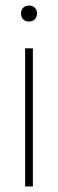

<svg xmlns="http://www.w3.org/2000/svg" viewBox="-20 -675 209 695"><path d="M99 -500V0H71V-500ZM85 -655Q98 -655 106 -647Q114 -639 114 -626Q114 -613 106 -605Q98 -597 85 -597Q72 -597 64 -605Q56 -613 56 -626Q56 -639 64 -647Q72 -655 85 -655Z"/></svg>

Font: Prodigy Sans ExtraLight
Style: Regular
Weight: 200
Designer: Wei Huang
Foundry: Wei Huang
Version: Version 1.003; ttfautohint (v1.8.3)